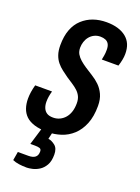

<svg xmlns="http://www.w3.org/2000/svg" viewBox="-146 -602 626 857"><g transform="rotate(20 166.5 -173.0)"><path d="M127 12Q89 12 63.5 4Q38 -4 23 -18.5Q8 -33 1 -53.5Q-6 -74 -6 -99Q-6 -114 -3.5 -130.5Q-1 -147 4 -165H84Q80 -151 78 -138.5Q76 -126 76 -114Q76 -97 81.5 -84Q87 -71 98 -64Q109 -57 128 -57Q145 -57 159.5 -64Q174 -71 184.5 -83.5Q195 -96 200.5 -113.5Q206 -131 206 -153Q206 -172 199.5 -185.5Q193 -199 181.5 -209.5Q170 -220 156 -229Q142 -238 127 -248Q113 -258 98.5 -269Q84 -280 72.5 -294Q61 -308 54.5 -327Q48 -346 48 -372Q48 -415 60 -446.5Q72 -478 94.5 -498.5Q117 -519 145.5 -529Q174 -539 208 -539Q238 -539 261.5 -532Q285 -525 301.5 -511.5Q318 -498 326 -479Q334 -460 334 -434Q334 -421 331 -405.5Q328 -390 323 -375H244Q249 -399 249.5 -408.5Q250 -418 250 -423Q250 -440 244.5 -450Q239 -460 228.5 -464.5Q218 -469 204 -469Q188 -469 175 -462.5Q162 -456 153 -445Q144 -434 139.5 -420Q135 -406 135 -392Q135 -374 142.5 -361.5Q150 -349 162 -338.5Q174 -328 189 -318Q207 -306 226.5 -294Q246 -282 262 -266.5Q278 -251 288.5 -228.5Q299 -206 299 -174Q299 -124 284.5 -88.5Q270 -53 245.5 -30.5Q221 -8 190 2Q159 12 127 12ZM94 193Q74 193 56.5 190.5Q39 188 26 182L33 141H83Q104 141 115 132.5Q126 124 126 105Q126 94 118 91Q110 88 95 88H73L106 -21H155L141 39Q157 41 173.5 54Q190 67 190 97Q190 128 179 147Q168 166 152 176Q136 186 120 189.5Q104 193 94 193Z"/></g></svg>

Font: Archivo ExtraCondensed Medium
Style: Italic
Weight: 500
Width: 2
Italic angle: -10°
Designer: Hector Gatti
Foundry: Omnibus-Type
Version: Version 2.001